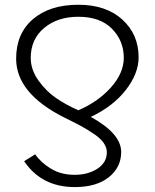

<svg xmlns="http://www.w3.org/2000/svg" viewBox="-20 -550 641 796"><path d="M107.4 -309.6Q107.4 -260.7 140.1 -215.3Q172.9 -169.9 214.4 -142.1Q255.9 -114.3 304.7 -92.8Q386.7 -127.9 439.9 -187.5Q493.2 -247.1 493.2 -310.5Q493.2 -380.9 444.3 -430.7Q395.5 -480.5 304.7 -480.5Q218.8 -480.5 163.1 -434.1Q107.4 -387.7 107.4 -309.6ZM46.9 -306.6Q46.9 -411.1 116.7 -470.7Q186.5 -530.3 304.7 -530.3Q419.9 -530.3 487.3 -468.8Q554.7 -407.2 554.7 -312.5Q554.7 -245.1 501.5 -176.8Q448.2 -108.4 356.4 -65.4Q482.4 3.9 482.4 80.1Q482.4 143.6 431.2 184.6Q379.9 225.6 290 225.6Q152.3 225.6 80.1 118.2L126 89.8Q149.4 124 191.4 149.4Q233.4 174.8 289.1 174.8Q344.7 174.8 383.8 149.4Q422.9 124 422.9 81.1Q422.9 61.5 409.7 42.5Q396.5 23.4 368.2 4.4Q339.8 -14.6 315.4 -27.8Q291 -41 249 -61.5Q46.9 -162.1 46.9 -306.6Z"/></svg>

Font: Gothic A1 Light
Style: Regular
Weight: 300
Version: Version 2.50